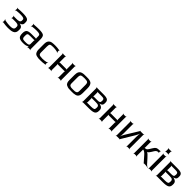

<svg xmlns="http://www.w3.org/2000/svg" viewBox="562 -2623 4588 4588"><g transform="rotate(45 2856.5 -329.0)"><path d="M422 -346V-385C422 -454 384 -477 322 -487C295 -492 258 -494 210 -494C159 -494 112 -492 67 -487C59 -486 45 -491 40 -495L37 -492C42 -488 48 -476 48 -467V-443C48 -432 41 -415 36 -409L39 -406C44 -413 58 -422 69 -423C110 -429 158 -432 211 -432C291 -432 331 -415 331 -380V-350C331 -291 265 -286 206 -286H138C129 -286 114 -292 109 -297L107 -295C112 -290 118 -275 118 -266V-244C118 -235 112 -220 107 -215L109 -213C114 -218 129 -224 138 -224H223C281 -224 347 -220 347 -162V-131C347 -61 283 -56 214 -56C172 -56 121 -62 61 -73C48 -75 30 -86 23 -94L20 -91C27 -84 35 -67 35 -53V-24C35 -17 30 -5 26 -1L29 2C33 -2 43 -6 50 -5C113 5 168 10 214 10C333 10 441 -5 441 -124V-174C441 -218 413 -248 358 -261C350 -263 340 -267 334 -266L335 -262C341 -263 352 -268 360 -271C393 -282 422 -307 422 -346Z M961 -20V-342C961 -404 949 -445 925 -465C901 -484 848 -494 767 -494C719 -494 666 -492 608 -487C599 -486 584 -491 579 -495L577 -492C582 -488 588 -475 588 -467V-442C588 -430 581 -414 575 -408L578 -405C584 -411 599 -420 611 -422C663 -428 711 -431 754 -431C799 -431 830 -426 847 -417C863 -408 871 -390 871 -363V-306C871 -297 875 -280 880 -275L882 -277C877 -282 860 -286 851 -286H726C657 -286 611 -276 587 -256C563 -235 551 -198 551 -144C551 -82 564 -41 590 -21C615 0 661 10 728 10C805 10 851 -3 868 -30C870 -34 875 -38 876 -41L872 -42C872 -39 874 -31 874 -27V-20C874 -11 868 4 863 9L865 11C870 6 885 0 894 0H941C950 0 965 6 970 11L972 9C967 4 961 -11 961 -20ZM639 -141C639 -220 651 -230 732 -230H851C860 -230 877 -234 882 -239L880 -241C875 -236 871 -219 871 -210V-96C871 -45 795 -47 743 -47H725C654 -47 639 -71 639 -141Z M1467 -20V-46C1467 -60 1475 -78 1482 -85L1479 -88C1472 -80 1454 -69 1441 -66C1400 -57 1360 -53 1321 -53C1268 -53 1233 -59 1216 -70C1199 -81 1191 -104 1191 -139V-339C1191 -380 1198 -406 1213 -417C1227 -428 1260 -433 1311 -433C1351 -433 1393 -428 1437 -419C1449 -416 1464 -405 1470 -397L1473 -399C1467 -407 1460 -426 1460 -439V-463C1460 -470 1466 -481 1470 -484L1467 -487C1463 -484 1450 -481 1443 -483C1403 -490 1362 -494 1322 -494C1271 -494 1253 -493 1210 -487C1170 -480 1152 -466 1130 -442C1107 -416 1099 -376 1099 -326V-148C1099 -118 1103 -93 1111 -73C1127 -32 1144 -13 1188 -2C1233 11 1253 10 1312 10C1364 10 1410 6 1450 -1C1457 -2 1470 1 1474 5L1477 1C1472 -2 1467 -13 1467 -20Z M1999 -20V-464C1999 -473 2005 -488 2010 -493L2008 -495C2003 -490 1988 -484 1979 -484H1929C1920 -484 1905 -490 1900 -495L1898 -493C1903 -488 1909 -473 1909 -464V-303C1909 -294 1913 -277 1918 -272L1920 -274C1915 -279 1898 -283 1889 -283H1691C1682 -283 1665 -279 1660 -274L1662 -272C1667 -277 1671 -294 1671 -303V-464C1671 -473 1677 -488 1682 -493L1680 -495C1675 -490 1660 -484 1651 -484H1601C1592 -484 1577 -490 1572 -495L1570 -493C1575 -488 1581 -473 1581 -464V-20C1581 -11 1575 4 1570 9L1572 11C1577 6 1592 0 1601 0H1651C1660 0 1675 6 1680 11L1682 9C1677 4 1671 -11 1671 -20V-197C1671 -206 1667 -223 1662 -228L1660 -226C1665 -221 1682 -217 1691 -217H1889C1898 -217 1915 -221 1920 -226L1918 -228C1913 -223 1909 -206 1909 -197V-20C1909 -11 1903 4 1898 9L1900 11C1905 6 1920 0 1929 0H1979C1988 0 2003 6 2008 11L2010 9C2005 4 1999 -11 1999 -20Z M2583 -321C2583 -353 2579 -380 2572 -402C2556 -445 2539 -467 2495 -481C2448 -495 2423 -494 2360 -494C2297 -494 2272 -495 2225 -481C2161 -462 2137 -405 2137 -321V-153C2137 -82 2152 -35 2200 -14C2250 10 2284 10 2360 10C2421 10 2449 10 2496 -3C2558 -21 2583 -72 2583 -153V-321ZM2491 -140C2491 -100 2485 -74 2458 -62C2428 -48 2407 -49 2360 -49C2313 -49 2292 -48 2262 -62C2235 -74 2229 -100 2229 -140V-336C2229 -381 2238 -408 2256 -419C2274 -430 2309 -435 2360 -435C2411 -435 2446 -430 2464 -419C2482 -408 2491 -381 2491 -336V-140Z M3129 -349V-366C3129 -410 3124 -428 3102 -451C3072 -482 3009 -484 2941 -484H2749C2740 -484 2725 -490 2720 -495L2718 -493C2723 -488 2729 -473 2729 -464V-20C2729 -11 2723 4 2718 9L2720 11C2725 6 2740 0 2749 0H2948C3027 0 3082 -9 3113 -28C3143 -47 3158 -80 3158 -128V-157C3158 -205 3128 -238 3069 -254C3057 -257 3041 -262 3032 -262V-258C3041 -258 3056 -263 3068 -267C3106 -279 3129 -300 3129 -349ZM2949 -280H2839C2830 -280 2813 -276 2808 -271L2810 -269C2815 -274 2819 -291 2819 -300V-402C2819 -411 2815 -428 2810 -433L2808 -431C2813 -426 2830 -422 2839 -422H2946C2987 -422 3013 -418 3025 -409C3037 -400 3043 -383 3043 -358V-352C3043 -288 3020 -280 2949 -280ZM3066 -131C3066 -106 3059 -88 3045 -79C3030 -70 3000 -65 2953 -65H2839C2830 -65 2813 -61 2808 -56L2810 -54C2815 -59 2819 -76 2819 -85V-201C2819 -210 2815 -227 2810 -232L2808 -230C2813 -225 2830 -221 2839 -221H2958C3001 -221 3030 -216 3045 -205C3059 -194 3066 -180 3066 -163V-131Z M3714 -20V-464C3714 -473 3720 -488 3725 -493L3723 -495C3718 -490 3703 -484 3694 -484H3644C3635 -484 3620 -490 3615 -495L3613 -493C3618 -488 3624 -473 3624 -464V-303C3624 -294 3628 -277 3633 -272L3635 -274C3630 -279 3613 -283 3604 -283H3406C3397 -283 3380 -279 3375 -274L3377 -272C3382 -277 3386 -294 3386 -303V-464C3386 -473 3392 -488 3397 -493L3395 -495C3390 -490 3375 -484 3366 -484H3316C3307 -484 3292 -490 3287 -495L3285 -493C3290 -488 3296 -473 3296 -464V-20C3296 -11 3290 4 3285 9L3287 11C3292 6 3307 0 3316 0H3366C3375 0 3390 6 3395 11L3397 9C3392 4 3386 -11 3386 -20V-197C3386 -206 3382 -223 3377 -228L3375 -226C3380 -221 3397 -217 3406 -217H3604C3613 -217 3630 -221 3635 -226L3633 -228C3628 -223 3624 -206 3624 -197V-20C3624 -11 3618 4 3613 9L3615 11C3620 6 3635 0 3644 0H3694C3703 0 3718 6 3723 11L3725 9C3720 4 3714 -11 3714 -20Z M3993 -10 4190 -338C4214 -378 4238 -433 4248 -467L4244 -468C4234 -434 4227 -374 4227 -328V-20C4227 -11 4221 4 4216 9L4218 11C4223 6 4238 0 4247 0H4292C4301 0 4316 6 4321 11L4323 9C4318 4 4312 -11 4312 -20V-464C4312 -473 4318 -488 4323 -493L4321 -495C4316 -490 4301 -484 4292 -484H4206C4203 -484 4195 -487 4194 -490L4191 -488C4192 -485 4191 -478 4189 -474L3992 -153C3968 -115 3944 -61 3935 -28L3938 -27C3948 -60 3955 -118 3955 -164V-464C3955 -473 3961 -488 3966 -493L3964 -495C3959 -490 3944 -484 3935 -484H3890C3881 -484 3866 -490 3861 -495L3859 -493C3864 -488 3870 -473 3870 -464V-20C3870 -11 3864 4 3859 9L3861 11C3866 6 3881 0 3890 0H3976C3979 0 3987 3 3988 6L3991 4C3990 1 3991 -7 3993 -10Z M4487 0H4537C4546 0 4561 6 4566 11L4568 9C4563 4 4557 -11 4557 -20V-201C4557 -209 4555 -223 4551 -227L4548 -224C4552 -220 4565 -217 4572 -217C4588 -216 4591 -213 4612 -199C4628 -188 4646 -172 4665 -150L4791 -7C4793 -5 4794 1 4794 3L4797 4C4798 3 4804 0 4806 0H4863C4890 0 4926 10 4945 19L4946 15C4928 7 4896 -13 4878 -33L4773 -150C4725 -203 4691 -235 4671 -245C4667 -247 4661 -250 4658 -250V-246C4662 -246 4668 -249 4672 -251C4694 -260 4715 -282 4735 -318L4773 -380C4795 -415 4823 -433 4857 -433H4867C4871 -433 4877 -429 4879 -427L4882 -430C4880 -432 4876 -438 4876 -443V-467C4876 -475 4882 -487 4886 -491L4883 -494C4879 -490 4867 -484 4859 -484H4842C4805 -484 4777 -479 4758 -470C4738 -460 4719 -440 4700 -409L4651 -330C4636 -307 4623 -292 4611 -285C4600 -279 4586 -276 4568 -275C4562 -275 4553 -273 4550 -270L4553 -267C4556 -270 4557 -281 4557 -287V-464C4557 -473 4563 -488 4568 -493L4566 -495C4561 -490 4546 -484 4537 -484H4487C4478 -484 4463 -490 4458 -495L4456 -493C4461 -488 4467 -473 4467 -464V-20C4467 -11 4461 4 4456 9L4458 11C4463 6 4478 0 4487 0Z M5061 -20V-464C5061 -473 5067 -488 5072 -493L5070 -495C5065 -490 5050 -484 5041 -484H4991C4982 -484 4967 -490 4962 -495L4960 -493C4965 -488 4971 -473 4971 -464V-20C4971 -11 4965 4 4960 9L4962 11C4967 6 4982 0 4991 0H5041C5050 0 5065 6 5070 11L5072 9C5067 4 5061 -11 5061 -20ZM5061 -588V-646C5061 -655 5067 -670 5072 -675L5070 -677C5065 -672 5050 -666 5041 -666H4991C4982 -666 4967 -672 4962 -677L4960 -675C4965 -670 4971 -655 4971 -646V-588C4971 -579 4965 -564 4960 -559L4962 -557C4967 -562 4982 -568 4991 -568H5041C5050 -568 5065 -562 5070 -557L5072 -559C5067 -564 5061 -579 5061 -588Z M5624 -349V-366C5624 -410 5619 -428 5597 -451C5567 -482 5504 -484 5436 -484H5244C5235 -484 5220 -490 5215 -495L5213 -493C5218 -488 5224 -473 5224 -464V-20C5224 -11 5218 4 5213 9L5215 11C5220 6 5235 0 5244 0H5443C5522 0 5577 -9 5608 -28C5638 -47 5653 -80 5653 -128V-157C5653 -205 5623 -238 5564 -254C5552 -257 5536 -262 5527 -262V-258C5536 -258 5551 -263 5563 -267C5601 -279 5624 -300 5624 -349ZM5444 -280H5334C5325 -280 5308 -276 5303 -271L5305 -269C5310 -274 5314 -291 5314 -300V-402C5314 -411 5310 -428 5305 -433L5303 -431C5308 -426 5325 -422 5334 -422H5441C5482 -422 5508 -418 5520 -409C5532 -400 5538 -383 5538 -358V-352C5538 -288 5515 -280 5444 -280ZM5561 -131C5561 -106 5554 -88 5540 -79C5525 -70 5495 -65 5448 -65H5334C5325 -65 5308 -61 5303 -56L5305 -54C5310 -59 5314 -76 5314 -85V-201C5314 -210 5310 -227 5305 -232L5303 -230C5308 -225 5325 -221 5334 -221H5453C5496 -221 5525 -216 5540 -205C5554 -194 5561 -180 5561 -163V-131Z"/></g></svg>

Font: Gamestation Storm
Style: Regular
Weight: 400
Designer: Jonas Hecksher
Foundry: Jonas Hecksher, Playtypeª, e-types AS
Version: Version 1.003